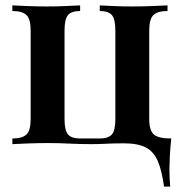

<svg xmlns="http://www.w3.org/2000/svg" viewBox="-20 -536 677 714"><path d="M603 -516V-495Q566 -495 550.5 -480Q535 -465 535 -423V-93Q535 -51 552 -36Q569 -21 617 -21Q613 14 611.5 46.5Q610 79 610 96Q610 114 611 130.5Q612 147 613 158H590Q582 99 567 63.5Q552 28 522.5 12.5Q493 -3 441 -3Q418 -3 400 -2.5Q382 -2 363.5 -1Q345 0 319 0Q274 0 237.5 -2Q201 -4 158 -4Q121 -4 83 -2.5Q45 -1 26 0V-21Q63 -21 78.5 -36Q94 -51 94 -93V-422Q94 -465 78.5 -480Q63 -495 26 -495V-516Q44 -515 81.5 -513.5Q119 -512 154 -512Q190 -512 225 -513.5Q260 -515 278 -516V-495Q246 -495 233 -480Q220 -465 220 -423V-93Q220 -51 233 -36Q246 -21 278 -21H351Q383 -21 396 -36Q409 -51 409 -93V-422Q409 -465 396 -480Q383 -495 351 -495V-516Q368 -515 401.5 -513.5Q435 -512 471 -512Q507 -512 545.5 -513.5Q584 -515 603 -516Z"/></svg>

Font: Playfair Display SemiBold
Style: Regular
Weight: 600
Designer: Claus Eggers Sørensen
Foundry: Claus Eggers Sørensen
Version: Version 1.203